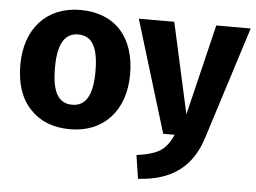

<svg xmlns="http://www.w3.org/2000/svg" viewBox="-53 -616 1206 906"><g transform="rotate(5 550.0 -163.0)"><path d="M292 -548C132 -548 32 -436 32 -266C32 -177 55 -107 102 -58C148 -8 211 17 292 17C452 17 552 -95 552 -265C552 -444 455 -548 292 -548ZM1100 -531H937L833 -101L738 -531H570L732 0H786C771 35 752 61 728 77C703 93 666 104 615 111L632 222C795 213 888 138 931 1ZM292 -432C357 -432 388 -381 388 -265C388 -152 356 -99 292 -99C227 -99 196 -150 196 -266C196 -379 228 -432 292 -432Z"/></g></svg>

Font: Fira Sans
Style: Bold
Weight: 700
Designer: Carrois Corporate & Edenspiekermann AG
Foundry: Carrois Corporate GbR & Edenspiekermann AG
Version: Version 4.203